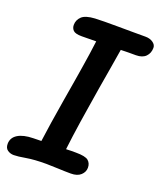

<svg xmlns="http://www.w3.org/2000/svg" viewBox="-173 -941 884 1056"><g transform="rotate(20 269.5 -412.5)"><path d="M35 18Q15 18 -1 7Q-17 -4 -17 -29Q-17 -65 15 -85Q47 -105 105 -106Q114 -106 126 -106.5Q138 -107 152 -107Q158 -153 168 -218.5Q178 -284 190 -355Q196 -391 201.5 -423.5Q207 -456 212 -486Q218 -521 224.5 -563Q231 -605 237.5 -647.5Q244 -690 248 -725Q228 -725 207 -724.5Q186 -724 164 -724Q126 -724 113.5 -736.5Q101 -749 101 -768Q101 -797 122.5 -817.5Q144 -838 199 -841Q219 -842 255.5 -842.5Q292 -843 335.5 -842.5Q379 -842 421 -842Q463 -842 494 -842Q520 -842 538 -829.5Q556 -817 556 -799Q556 -768 536.5 -748Q517 -728 479 -728Q459 -728 436 -728Q413 -728 391 -727Q384 -681 373 -618Q362 -555 351 -488L330 -357Q324 -321 317.5 -277.5Q311 -234 305 -190.5Q299 -147 295 -111Q311 -112 325.5 -112Q340 -112 352 -112Q408 -112 425.5 -97Q443 -82 443 -56Q443 -31 423 -12.5Q403 6 365 6Q331 6 289.5 4Q248 2 220 2Q150 2 104.5 10Q59 18 35 18Z"/></g></svg>

Font: Pacifico
Style: Regular
Weight: 400
Designer: Vernon Adams
Foundry: Vernon Adams
Version: Version 3.010; ttfautohint (v1.8.4.7-5d5b)